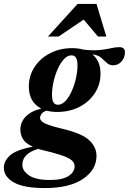

<svg xmlns="http://www.w3.org/2000/svg" viewBox="-98 -690 655 975"><path d="M130.5 265Q22.5 265 -28 236.2Q-78.5 207.5 -78.5 161.5Q-78.5 128 -47.5 99.5Q-16.5 71 68.5 55Q32.5 38.5 19 16.8Q5.5 -5 5.5 -31Q5.5 -69.5 32.5 -97.8Q59.5 -126 111.5 -138.5Q48.5 -171 48.5 -250.5Q48.5 -306 77.8 -350.2Q107 -394.5 156.8 -420Q206.5 -445.5 268.5 -445.5Q300 -445.5 325.5 -438Q376 -432.5 409 -436Q442 -439.5 464.8 -445Q487.5 -450.5 507.5 -450.5Q536.5 -450.5 536.5 -424.5Q536.5 -397.5 519.2 -378Q502 -358.5 476 -358.5Q457 -358.5 444.5 -370.8Q432 -383 416.2 -396.5Q400.5 -410 371.5 -414Q412.5 -379.5 412.5 -316.5Q412.5 -261 383.5 -216.8Q354.5 -172.5 304.8 -147Q255 -121.5 192.5 -121.5Q163 -121.5 138.5 -128Q121.5 -122.5 113.5 -112.5Q105.5 -102.5 105.5 -91.5Q105.5 -82.5 114 -74Q122.5 -65.5 147.2 -56.2Q172 -47 221 -35.5Q319.5 -12 355.8 22.8Q392 57.5 392 101.5Q392 172.5 323.2 218.8Q254.5 265 130.5 265ZM196 -158Q216.5 -158 234.5 -177.2Q252.5 -196.5 266.2 -227.2Q280 -258 287.8 -292.8Q295.5 -327.5 295.5 -358Q295.5 -385.5 287.8 -397.2Q280 -409 265 -409Q245 -409 227 -389.8Q209 -370.5 195.2 -339.8Q181.5 -309 173.8 -274.2Q166 -239.5 166 -209Q166 -181.5 173.8 -169.8Q181.5 -158 196 -158ZM15.5 147Q15.5 178 49.8 201Q84 224 156.5 224Q219 224 250 203.8Q281 183.5 281 154.5Q281 129.5 249.2 112.8Q217.5 96 131.5 75.5Q112 71.5 96 66Q15.5 89.5 15.5 147ZM145.5 -504.5 296 -670H392L442 -504.5H399.5L327 -590.5L199.5 -504.5Z"/></svg>

Font: Newsreader 16pt
Style: Bold Italic
Weight: 700
Italic angle: -17°
Designer: Hugues Gentile
Foundry: Production Type
Version: Version 1.003; ttfautohint (v1.8.3)